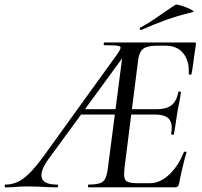

<svg xmlns="http://www.w3.org/2000/svg" viewBox="-80 -808 870 828"><path d="M-56 0Q-60 0 -60 -6Q-60 -12 -56 -12Q-31 -12 -7 -22Q17 -32 44 -58Q71 -84 107 -133L426 -575Q439 -594 440 -601.5Q441 -609 425 -611Q409 -613 371 -613Q367 -613 367 -619Q367 -625 371 -625H759Q767 -625 765 -616Q762 -598 758.5 -573.5Q755 -549 752 -526Q749 -503 746 -489Q745 -485 739.5 -486Q734 -487 734 -490Q737 -545 710.5 -578Q684 -611 634 -611H602Q570 -611 552 -605Q534 -599 526 -584Q518 -569 515 -543L457 -85Q454 -57 456.5 -42.5Q459 -28 472.5 -23Q486 -18 515 -18H567Q610 -18 649.5 -55Q689 -92 713 -152Q715 -155 720.5 -154Q726 -153 724 -150Q716 -123 707 -85Q698 -47 692 -15Q689 0 676 0H303Q299 0 299 -6Q299 -12 303 -12Q348 -12 364 -25Q380 -38 385 -81L454 -613L480 -602L130 -123Q92 -71 100 -41.5Q108 -12 166 -12Q171 -12 170.5 -6Q170 0 166 0Q148 0 127.5 -1Q107 -2 85 -3Q63 -4 40 -4Q9 -4 -10.5 -2Q-30 0 -56 0ZM264 -314 282 -337H467L470 -314ZM670 -229Q669 -226 663.5 -227Q658 -228 658 -231Q666 -275 649 -294.5Q632 -314 588 -314H448L451 -337H595Q638 -337 659.5 -354Q681 -371 689 -410Q689 -415 695 -413.5Q701 -412 700 -409Q696 -378 692 -361Q688 -344 685 -325Q681 -302 678 -279Q675 -256 670 -229ZM530 -679Q526 -677 523.5 -682.5Q521 -688 525 -689Q569 -713 604.5 -738.5Q640 -764 676 -787Q680 -790 694.5 -786Q709 -782 725 -775.5Q741 -769 750 -763Q759 -757 752 -756Q685 -740 633 -721Q581 -702 530 -679Z"/></svg>

Font: Cormorant Light Medium
Style: Italic
Weight: 500
Italic angle: -10°
Version: Version 4.000